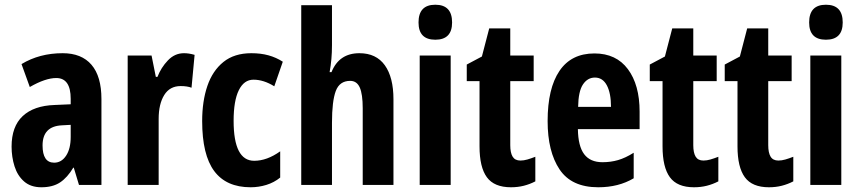

<svg xmlns="http://www.w3.org/2000/svg" viewBox="-20 -782 3635 812"><path d="M245 -557Q325 -557 367 -508Q409 -459 409 -363V0H314L292 -73H290Q265 -31 234 -10.5Q203 10 155 10Q110 10 82 -14.5Q54 -39 41.5 -78.5Q29 -118 29 -162Q29 -247 76 -291Q123 -335 211 -338L279 -341V-364Q279 -452 218 -452Q172 -452 106 -414L71 -511Q147 -557 245 -557ZM242 -252Q160 -248 160 -167Q160 -94 209 -94Q240 -94 259.5 -123.5Q279 -153 279 -203V-254Z M758 -557Q768 -557 778.5 -555.5Q789 -554 803 -550L790 -411Q772 -418 744 -418Q698 -418 674.5 -380Q651 -342 651 -279V0H520V-547H621L639 -457H646Q661 -496 690 -526.5Q719 -557 758 -557Z M1040 10Q937 10 886 -58.5Q835 -127 835 -270Q835 -354 857 -418.5Q879 -483 925 -520Q971 -557 1043 -557Q1083 -557 1115.5 -548Q1148 -539 1176 -521L1140 -417Q1095 -445 1052 -445Q1012 -445 990 -400.5Q968 -356 968 -271Q968 -102 1055 -102Q1109 -102 1165 -142V-31Q1139 -10 1106.5 0Q1074 10 1040 10Z M1384 -591Q1384 -530 1374 -477H1382Q1414 -557 1500 -557Q1571 -557 1607.5 -506Q1644 -455 1644 -362V0H1514V-324Q1514 -384 1501.5 -412Q1489 -440 1461 -440Q1416 -440 1400 -397Q1384 -354 1384 -263V0H1254V-760H1384Z M1821 -762Q1892 -762 1892 -687Q1892 -614 1821 -614Q1750 -614 1750 -687Q1750 -762 1821 -762ZM1886 -547V0H1755V-547Z M2181 -103Q2195 -103 2210.5 -107.5Q2226 -112 2244 -119V-15Q2221 -3 2195.5 3.5Q2170 10 2141 10Q2070 10 2039 -32.5Q2008 -75 2008 -163V-439H1954V-509L2018 -543L2049 -662H2138V-547H2237V-439H2138V-168Q2138 -136 2148 -119.5Q2158 -103 2181 -103Z M2494 -556Q2586 -556 2635.5 -489.5Q2685 -423 2685 -310V-236H2424Q2425 -164 2450.5 -130Q2476 -96 2528 -96Q2563 -96 2594 -105Q2625 -114 2660 -136V-28Q2596 10 2510 10Q2397 10 2346.5 -65.5Q2296 -141 2296 -270Q2296 -408 2346 -482Q2396 -556 2494 -556ZM2496 -454Q2465 -454 2445.5 -425Q2426 -396 2425 -330H2564Q2564 -388 2546.5 -421Q2529 -454 2496 -454Z M2955 -103Q2969 -103 2984.5 -107.5Q3000 -112 3018 -119V-15Q2995 -3 2969.5 3.5Q2944 10 2915 10Q2844 10 2813 -32.5Q2782 -75 2782 -163V-439H2728V-509L2792 -543L2823 -662H2912V-547H3011V-439H2912V-168Q2912 -136 2922 -119.5Q2932 -103 2955 -103Z M3272 -103Q3286 -103 3301.5 -107.5Q3317 -112 3335 -119V-15Q3312 -3 3286.5 3.5Q3261 10 3232 10Q3161 10 3130 -32.5Q3099 -75 3099 -163V-439H3045V-509L3109 -543L3140 -662H3229V-547H3328V-439H3229V-168Q3229 -136 3239 -119.5Q3249 -103 3272 -103Z M3473 -762Q3544 -762 3544 -687Q3544 -614 3473 -614Q3402 -614 3402 -687Q3402 -762 3473 -762ZM3538 -547V0H3407V-547Z"/></svg>

Font: Noto Sans Lao ExtraCondensed
Style: Bold
Weight: 700
Width: 2
Designer: Monotype Design Team
Foundry: Monotype Imaging Inc.
Version: Version 2.003; ttfautohint (v1.8.4.7-5d5b)